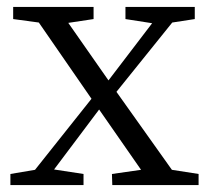

<svg xmlns="http://www.w3.org/2000/svg" viewBox="-20 -534 604 554"><path d="M10 0V-32L81 -44L244 -249L92 -469L18 -479V-514H250V-479L177 -468L293 -302L419 -467L342 -479V-514H542V-479L477 -469L316 -269L476 -44L553 -32V0H304L303 -32L387 -44L266 -218L136 -45L221 -32V0Z"/></svg>

Font: Cactus Classical Serif
Style: Regular
Weight: 400
Designer: Henry Chan (via Glyphwiki)、田海東、宇文滿月
Foundry: Moonlit Owen
Version: Version 1.000